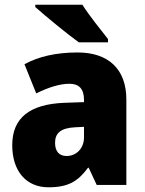

<svg xmlns="http://www.w3.org/2000/svg" viewBox="-20 -786 616 816"><path d="M330 -766H130V-756C170 -720 269 -639 315 -606H439V-620C412 -654 357 -723 330 -766ZM310 -563C219 -563 144 -546 84 -513L134 -389C186 -415 235 -430 275 -430C314 -430 337 -410 337 -362V-352L252 -349C109 -343 32 -287 32 -169C32 -59 91 10 186 10C270 10 311 -15 354 -73H357L391 0H517V-363C517 -494 439 -563 310 -563ZM299 -245 337 -247V-202C337 -155 304 -123 263 -123C233 -123 214 -141 214 -179C214 -220 238 -242 299 -245Z"/></svg>

Font: Noto Sans Sinhala SemiCondensed Black
Style: Regular
Weight: 900
Width: 4
Designer: Jelle Bosma - Monotype Design Team
Foundry: Monotype Imaging Inc.
Version: Version 2.006